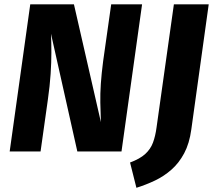

<svg xmlns="http://www.w3.org/2000/svg" viewBox="-20 -714 1004 905"><path d="M504.1 -693.6H649.7L552.7 0H344.5L220.3 -555Q222.3 -512.3 222.2 -465.9Q222.2 -419.5 218.6 -365.1Q215.1 -310.6 205.4 -242.7L171.2 0H25.6L122.6 -693.6H328.5L455.6 -138.2Q453.7 -186.8 452.9 -229.7Q452.1 -272.6 455.3 -319.5Q458.5 -366.4 466.1 -425.3ZM799.6 -693.6H963.8L881.8 -104.1Q872.8 -37.7 848.2 8.4Q823.5 54.6 788.2 85.6Q752.9 116.7 710.8 136.8Q668.6 156.9 623 171.2L593 52Q639.7 34.7 664.7 11.7Q689.8 -11.3 701.1 -41.9Q712.5 -72.6 717.9 -113.4Z"/></svg>

Font: Fira Sans Variable
Style: Italic
Weight: 397
Italic angle: -8°
Designer: Carrois Corporate & Edenspiekermann AG
Foundry: Carrois Corporate GbR & Edenspiekermann AG
Version: Version 4.202